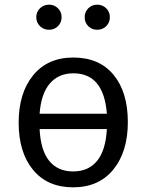

<svg xmlns="http://www.w3.org/2000/svg" viewBox="-20 -782 621 814"><path d="M188 -655.8Q165 -655.8 149.4 -671.1Q133.8 -686.5 133.8 -709Q133.8 -731.4 149.4 -746.8Q165 -762.2 188 -762.2Q210.4 -762.2 225.8 -746.8Q241.2 -731.4 241.2 -709Q241.2 -686.5 225.8 -671.1Q210.4 -655.8 188 -655.8ZM392.1 -655.8Q369.6 -655.8 354.2 -671.1Q338.9 -686.5 338.9 -709Q338.9 -731.4 354.2 -746.8Q369.6 -762.2 392.1 -762.2Q415 -762.2 430.4 -746.8Q445.8 -731.4 445.8 -709Q445.8 -686.5 430.4 -671.1Q415 -655.8 392.1 -655.8ZM291 -538.1Q400.9 -538.1 461.4 -464.8Q522 -391.6 522 -264.2Q522 -138.7 460.4 -63.2Q398.9 12.2 290 12.2Q181.2 12.2 120.1 -61.8Q59.1 -135.7 59.1 -262.2Q59.1 -387.7 120.6 -462.9Q182.1 -538.1 291 -538.1ZM291 -471.2Q228.5 -471.2 191.4 -428.2Q154.3 -385.3 147.9 -299.8H433.1Q419.9 -471.2 291 -471.2ZM433.1 -234.9H147.9Q152.3 -144.5 188.7 -99.9Q225.1 -55.2 290 -55.2Q355 -55.2 391.6 -99.9Q428.2 -144.5 433.1 -234.9Z"/></svg>

Font: Fira Sans Book
Style: Regular
Weight: 350
Designer: Carrois Corporate & Edenspiekermann AG
Foundry: Carrois Corporate GbR & Edenspiekermann AG
Version: Version 4.203;PS 004.203;hotconv 1.0.88;makeotf.lib2.5.64775